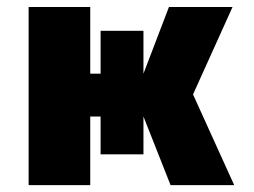

<svg xmlns="http://www.w3.org/2000/svg" viewBox="-20 -540 740 560"><path d="M63.5 0V-519.5H243.2V-325.2H273.4V-450.2H398.4V-325.2L472.7 -519.5H658.2L543 -264.6L663.1 0H477.5L398.4 -200.2V-89.8H273.4V-200.2H243.2V0Z"/></svg>

Font: GenEi M Gothic v2 Black
Style: Regular
Weight: 900
Version: Version 2.0